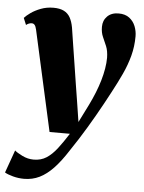

<svg xmlns="http://www.w3.org/2000/svg" viewBox="-82 -592 661 884"><g transform="rotate(5 248.0 -150.0)"><path d="M58 -440Q54.5 -455.5 49.2 -461.5Q44 -467.5 36.5 -467.5Q29.5 -467.5 23.2 -465.2Q17 -463 10 -457.5L-3 -489Q6.5 -500 25.5 -513.5Q44.5 -527 71.2 -537.2Q98 -547.5 129.5 -547.5Q159 -547.5 177.8 -538Q196.5 -528.5 206.8 -510Q217 -491.5 222 -464Q227.5 -428 234.2 -385.5Q241 -343 248 -297.8Q255 -252.5 262 -208Q269 -163.5 275.5 -123.5L289.5 -33.5L331 -116.5Q346 -147 357.8 -176.5Q369.5 -206 377.8 -234.2Q386 -262.5 390.5 -289.2Q395 -316 395 -340Q394.5 -371 385.8 -392.2Q377 -413.5 368 -433.2Q359 -453 359 -479.5Q359 -509 378.2 -528.2Q397.5 -547.5 430.5 -547.5Q461 -547.5 480 -533Q499 -518.5 508 -496Q517 -473.5 517 -449.5Q517 -402.5 505.5 -359Q494 -315.5 474 -272.5Q454 -229.5 429 -183Q415 -156.5 399.5 -128.2Q384 -100 367.5 -71Q351 -42 333.5 -13Q316 16 298 44.5Q280 73 261.5 100Q229 151 197.8 184Q166.5 217 133.8 233Q101 249 62.5 249Q36 249 11 242.2Q-14 235.5 -27 227.5L10.5 122.5Q21 132 46.2 144.5Q71.5 157 99 157Q132.5 157 157.8 140.8Q183 124.5 206 94.8Q229 65 255 24H161Z"/></g></svg>

Font: Merriweather 72pt Black
Style: Italic
Weight: 900
Italic angle: -7.8°
Version: Version 2.101